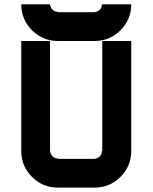

<svg xmlns="http://www.w3.org/2000/svg" viewBox="-20 -853 697 873"><path d="M207.5 -833.3Q209.2 -820 218.3 -809.6Q227.5 -799.2 243.3 -799.2V-797.5H410Q423.3 -799.2 433.3 -808.3Q443.3 -817.5 443.3 -833.3H576.7Q576.7 -764.2 527.9 -715.4Q479.2 -666.7 410 -666.7H243.3Q174.2 -666.7 125.4 -715.4Q76.7 -764.2 76.7 -833.3ZM410 -130.8Q423.3 -132.5 433.3 -141.7Q443.3 -150.8 443.3 -166.7H445V-666.7H576.7V-166.7Q576.7 -97.5 527.9 -48.8Q479.2 0 410 0H243.3Q174.2 0 125.4 -48.8Q76.7 -97.5 76.7 -166.7V-666.7H207.5V-166.7Q209.2 -153.3 218.3 -142.9Q227.5 -132.5 243.3 -132.5V-130.8Z"/></svg>

Font: 0xA000-Squareish
Style: Squareish-Bold
Weight: 700
Version: Version 0.1